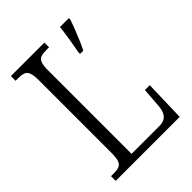

<svg xmlns="http://www.w3.org/2000/svg" viewBox="-205 -819 925 925"><g transform="rotate(-45 257.0 -357.0)"><path d="M35 0V-32H56Q77 -32 90.5 -37.5Q104 -43 110 -59.5Q116 -76 116 -110V-604Q116 -638 110 -654.5Q104 -671 90.5 -676.5Q77 -682 55 -682H35V-714H263V-682H242Q220 -682 206.5 -677Q193 -672 187 -655.5Q181 -639 181 -606V-38H369Q394 -38 408.5 -47.5Q423 -57 429.5 -75Q436 -93 437 -119L444 -210H477L471 0ZM346 -566Q351 -590 355 -615Q359 -640 363 -665Q367 -690 369 -714H430V-704Q423 -683 412.5 -656Q402 -629 390.5 -602Q379 -575 368 -554H346Z"/></g></svg>

Font: Noto Serif Ethiopic Condensed Light
Style: Regular
Weight: 300
Width: 3
Designer: Monotype Design Team
Foundry: Monotype Imaging Inc.
Version: Version 2.102